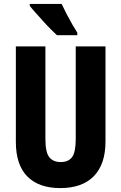

<svg xmlns="http://www.w3.org/2000/svg" viewBox="-20 -1044 619 981"><path d="M519 -321Q519 -205 459.5 -144Q400 -83 288 -83Q178 -83 119.5 -142.5Q61 -202 61 -319V-807H212V-334Q212 -265 232 -240.5Q252 -216 290 -216Q330 -216 348.5 -241.5Q367 -267 367 -335V-807H519ZM295 -1024Q304 -1004 319 -975Q334 -946 349.5 -919Q365 -892 375 -877V-864H271Q258 -876 238.5 -895.5Q219 -915 198.5 -938Q178 -961 160 -981Q142 -1001 132 -1014V-1024Z"/></svg>

Font: Noto Sans Kannada UI ExtraCondensed ExtraBold
Style: Regular
Weight: 800
Width: 2
Designer: Jelle Bosma - Monotype Design Team
Foundry: Monotype Imaging Inc.
Version: Version 2.005; ttfautohint (v1.8.4.7-5d5b)